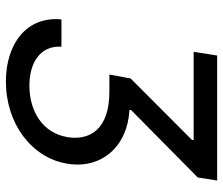

<svg xmlns="http://www.w3.org/2000/svg" viewBox="-74 -694 777 670"><g transform="rotate(90 315.0 -358.5)"><path d="M142.4 -183.9H47.2C35.5 -62.5 132.1 9.9 263.8 9.9C411.6 9.9 530.9 -80.6 550.8 -204.9C570.3 -323.5 490.4 -414.8 363.3 -421.2V-426.8L598.7 -659.4L609.4 -727.3H173.3L160.2 -645.2H468V-639.6L253.2 -425.1L239.7 -351.2H299.7C431.1 -351.2 470.5 -282.3 458.1 -205.6C444.2 -118.6 367.9 -72.1 278.8 -72.1C196.4 -72.1 137.8 -111.5 142.4 -183.9Z"/></g></svg>

Font: Margiela Sans Text
Style: Italic
Weight: 400
Italic angle: -9.39999°
Designer: Stefan Endress, Andreas Faust
Version: Version 1.100;FEAKit 1.0